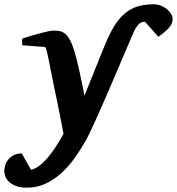

<svg xmlns="http://www.w3.org/2000/svg" viewBox="-100 -642 821 891"><path d="M701.2 -554.2Q701.2 -532.2 683.8 -512.7Q666.5 -493.2 634.8 -471.2L573.2 -541Q557.6 -541 547.4 -532.7Q537.1 -524.4 528.3 -508.5Q519.5 -492.7 510.3 -469.7Q501 -446.8 487.8 -417Q443.8 -314 406.2 -226.1Q390.1 -188.5 373.5 -150.9Q356.9 -113.3 342 -80.8Q327.1 -48.3 315.2 -23.2Q303.2 2 295.9 14.2Q271 57.6 242.4 96.7Q213.9 135.7 180.4 165Q147 194.3 108.4 211.7Q69.8 229 24.9 229Q-5.4 229 -25.6 221.2Q-45.9 213.4 -58.1 201.7Q-70.3 189.9 -75.2 176.8Q-80.1 163.6 -80.1 152.8Q-80.1 140.6 -76.2 126.5Q-72.3 112.3 -63 99.9Q-53.7 87.4 -38.1 79.1Q-22.5 70.8 1 69.8L43.9 146Q110.4 131.8 194.8 -21Q193.8 -26.9 189.9 -46.9Q186 -66.9 180.4 -95.7Q174.8 -124.5 167.7 -159.4Q160.6 -194.3 152.8 -230Q145.5 -264.2 138.9 -298.8Q132.3 -333.5 126.7 -361.3Q121.1 -389.2 116.7 -406.5Q112.3 -423.8 108.9 -423.8L2.9 -432.1V-462.9Q8.8 -464.8 20.3 -468.5Q31.7 -472.2 45.9 -476.3Q60.1 -480.5 75.4 -484.6Q90.8 -488.8 104.5 -492.2Q118.2 -495.6 129.2 -497.8Q140.1 -500 145 -500Q161.6 -500 175.5 -497.8Q189.5 -495.6 201.7 -485.8Q213.9 -476.1 224.6 -456.5Q235.4 -437 246.1 -401.9Q251 -384.8 256.8 -361.6Q262.7 -338.4 268.6 -311.8Q274.4 -285.2 280.3 -256.3Q286.1 -227.5 292 -198.2Q297.4 -211.9 304.4 -229.2Q311.5 -246.6 319.1 -265.4Q326.7 -284.2 334.5 -303.7Q342.3 -323.2 349.6 -341.3Q366.7 -383.8 384.8 -428.2Q406.2 -481.4 428.5 -518.3Q450.7 -555.2 477.3 -578.1Q503.9 -601.1 537.1 -611.6Q570.3 -622.1 613.8 -622.1Q631.3 -622.1 647 -615.7Q662.6 -609.4 674.8 -599.4Q687 -589.4 694.1 -577.4Q701.2 -565.4 701.2 -554.2Z"/></svg>

Font: Charis SIL Afr
Style: Bold Italic
Weight: 700
Italic angle: -11°
Foundry: SIL International
Version: Version 5.000